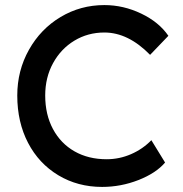

<svg xmlns="http://www.w3.org/2000/svg" viewBox="-20 -726 719 756"><path d="M48 -350Q48 -448 94 -530Q140 -612 218.5 -659Q297 -706 391 -706Q466 -706 536 -672.5Q606 -639 643 -585L571 -510Q528 -554 483 -576Q438 -598 391 -598Q326 -598 273 -566Q220 -534 189 -477.5Q158 -421 158 -350Q158 -275 188.5 -218Q219 -161 273.5 -130Q328 -99 400 -99Q450 -99 496 -119Q542 -139 576 -174L630 -86Q594 -44 525 -17Q456 10 382 10Q286 10 209.5 -36Q133 -82 90.5 -163.5Q48 -245 48 -350Z"/></svg>

Font: Easer Grotesk Variable
Style: Regular
Weight: 400
Designer: Boardeaser, Bonnie Shaver-Troup, Thomas Jockin
Foundry: Lexend
Version: Version 1.001;Glyphs 3.1.2 (3151)